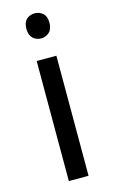

<svg xmlns="http://www.w3.org/2000/svg" viewBox="-115 -782 489 828"><g transform="rotate(-15 129.0 -368.5)"><path d="M173 -536V0H85V-536ZM130 -737Q150 -737 165.5 -723.5Q181 -710 181 -681Q181 -653 165.5 -639Q150 -625 130 -625Q108 -625 93 -639Q78 -653 78 -681Q78 -710 93 -723.5Q108 -737 130 -737Z"/></g></svg>

Font: Noto Naskh Arabic
Style: Regular
Weight: 400
Designer: Monotype Design Team, David Williams, Mohamad Dakak and Nizar Qandah
Foundry: Monotype Imaging Inc.
Version: Version 2.013